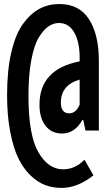

<svg xmlns="http://www.w3.org/2000/svg" viewBox="-20 -751 540 938"><path d="M280.3 167Q238.3 167 201.2 153.3Q164.1 139.6 129.4 106.4Q94.7 73.2 69.8 22.5Q44.9 -28.3 29.8 -107.4Q14.6 -186.5 14.6 -286.1Q14.6 -408.2 35.6 -497.1Q56.6 -585.9 93.3 -635.7Q129.9 -685.5 173.8 -708.5Q217.8 -731.4 269.5 -731.4Q367.2 -731.4 415 -656.7Q462.9 -582 462.9 -455.1V-113.3H397.5L386.7 -165H382.8Q344.7 -98.6 283.2 -98.6Q232.4 -98.6 202.6 -136.2Q172.9 -173.8 172.9 -239.3Q172.9 -413.1 369.1 -451.2V-469.7Q369.1 -545.9 342.8 -592.3Q316.4 -638.7 267.6 -638.7Q241.2 -638.7 216.8 -622.1Q192.4 -605.5 169.4 -567.9Q146.5 -530.3 132.8 -457Q119.1 -383.8 119.1 -282.2Q119.1 -90.8 167.5 -7.3Q215.8 76.2 288.1 76.2Q347.7 76.2 392.6 29.3L436.5 105.5Q359.4 167 280.3 167ZM318.4 -197.3Q350.6 -197.3 369.1 -239.3V-362.3Q277.3 -335 277.3 -250Q277.3 -197.3 318.4 -197.3Z"/></svg>

Font: Gen Shin Gothic Monospace Bold
Style: Bold
Weight: 700
Designer: [Source Han Sans]
Ryoko NISHIZUKA  (kana & ideographs); Paul D. Hunt (Latin, Greek & Cyrillic); Wenlong ZHANG  (bopomofo
Version: Version 1.002.20150607